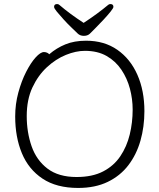

<svg xmlns="http://www.w3.org/2000/svg" viewBox="-20 -912 785 948"><path d="M393 -799Q428 -822 458 -844Q488 -866 513 -887Q518 -892 525 -892Q540 -892 540 -878Q540 -872 525.5 -854Q511 -836 490.5 -814Q470 -792 451 -773Q432 -754 423 -745Q412 -735 394 -735Q375 -735 363 -747Q353 -757 333.5 -775.5Q314 -794 294.5 -815.5Q275 -837 261 -854Q247 -871 247 -878Q247 -892 262 -892Q269 -892 274 -887Q324 -844 393 -799ZM223 -644Q259 -675 303 -693Q347 -711 405 -711Q495 -711 559.5 -666Q624 -621 658.5 -542.5Q693 -464 693 -363Q693 -286 673.5 -217.5Q654 -149 614 -96.5Q574 -44 512 -14Q450 16 366 16Q259 16 190 -30Q121 -76 88 -155.5Q55 -235 55 -337Q55 -398 70.5 -455Q86 -512 109 -557Q132 -602 156 -628.5Q180 -655 197 -655Q205 -655 212 -652Q219 -649 223 -644ZM358 -38Q436 -38 489 -65.5Q542 -93 574 -140.5Q606 -188 620.5 -247.5Q635 -307 635 -371Q635 -423 621.5 -474Q608 -525 579.5 -567.5Q551 -610 506.5 -635.5Q462 -661 399 -661Q355 -661 305.5 -641Q256 -621 212 -580.5Q168 -540 140 -480Q112 -420 112 -339Q112 -259 136 -190Q160 -121 214.5 -79.5Q269 -38 358 -38Z"/></svg>

Font: Moon Stars Kai HW Light
Style: Regular
Weight: 300
Designer: GuiWonder
Version: Version 1.101